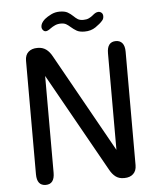

<svg xmlns="http://www.w3.org/2000/svg" viewBox="-55 -826 728 880"><g transform="rotate(-5 309.5 -386.0)"><path d="M120 6.5Q79.3 6.5 79.3 -46.2V-568.3Q79.3 -594.7 94.7 -608.5Q110 -622.3 135.5 -622.3H137.7Q160 -622.3 175.9 -610.8Q191.8 -599.3 203.3 -578L456.5 -125.3V-569.8Q456.5 -622.3 497.2 -622.3Q516.3 -622.3 527 -609.2Q537.7 -596.2 537.7 -569.8V-47.7Q537.7 -21.8 522.6 -7.7Q507.5 6.5 481.8 6.5H479.2Q456.7 6.5 441.5 -5.1Q426.3 -16.7 414.8 -37.8L160.5 -491.3V-46.2Q160.5 6.5 120 6.5ZM358.8 -678.2Q335.3 -678.2 322 -686Q308.7 -693.8 296.3 -704.7Q286 -714 276.9 -719.1Q267.8 -724.2 253.2 -724.2Q238.2 -724.2 226.2 -718.8Q214.2 -713.3 205.2 -706.7Q190.3 -695.2 181.3 -695.2Q174.2 -695.2 168.7 -701.7Q163.2 -708.2 163.2 -716.8Q163.2 -733.8 182.5 -751.2Q195.2 -761.5 213.1 -770.3Q231 -779.2 251.8 -779.2Q275.5 -779.2 288.7 -771.8Q301.8 -764.3 313.2 -753.3Q322.8 -743.7 332.2 -737.8Q341.7 -732 357.7 -732Q372.3 -732 383.2 -737.1Q394 -742.2 402.2 -749.3Q408.7 -755.2 415.4 -758.8Q422.2 -762.5 429.2 -762.5Q437.2 -762.5 443.5 -757Q449.8 -751.5 449.8 -740.8Q449.8 -728.3 442 -720.5Q431.5 -708 409.8 -693.1Q388.2 -678.2 358.8 -678.2Z"/></g></svg>

Font: Sono ExtraLight
Style: Regular
Weight: 200
Designer: Tyler Finck
Foundry: Tyler Finck
Version: Version 2.112